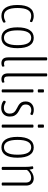

<svg xmlns="http://www.w3.org/2000/svg" viewBox="1168 -1960 801 3178"><g transform="rotate(90 1569.0 -371.5)"><path d="M243 6Q155 6 109 -61.5Q63 -129 63 -259Q63 -392 109 -460.5Q155 -529 244 -529Q268 -529 292 -523Q316 -517 331.5 -509Q347 -501 347 -493Q347 -486 343 -476Q339 -466 333 -466Q325 -466 303 -476.5Q281 -487 242 -487Q113 -487 113 -261Q113 -36 242 -36Q271 -36 291 -42.5Q311 -49 323.5 -56Q336 -63 342 -63Q348 -63 352 -52.5Q356 -42 356 -35Q356 -27 339 -17.5Q322 -8 296 -1Q270 6 243 6Z M607 6Q522 6 477.5 -61.5Q433 -129 433 -259Q433 -390 477.5 -459.5Q522 -529 607 -529Q690 -529 734 -460Q778 -391 778 -259Q778 -129 734.5 -61.5Q691 6 607 6ZM605 -36Q728 -36 728 -261Q728 -487 605 -487Q483 -487 483 -261Q483 -36 605 -36Z M1024 6Q983 6 956.5 -19.5Q930 -45 930 -108V-738Q930 -752 952 -752H958Q980 -752 980 -738V-116Q980 -70 992 -53.5Q1004 -37 1035 -37Q1054 -37 1061 -40.5Q1068 -44 1073 -44Q1079 -44 1081.5 -33Q1084 -22 1084 -16Q1084 -5 1063.5 0.5Q1043 6 1024 6Z M1289 6Q1248 6 1221.5 -19.5Q1195 -45 1195 -108V-738Q1195 -752 1217 -752H1223Q1245 -752 1245 -738V-116Q1245 -70 1257 -53.5Q1269 -37 1300 -37Q1319 -37 1326 -40.5Q1333 -44 1338 -44Q1344 -44 1346.5 -33Q1349 -22 1349 -16Q1349 -5 1328.5 0.5Q1308 6 1289 6Z M1482 2Q1460 2 1460 -12V-511Q1460 -525 1482 -525H1488Q1510 -525 1510 -511V-12Q1510 2 1488 2ZM1485 -595Q1459 -595 1459 -609V-685Q1459 -699 1485 -699Q1511 -699 1511 -685V-609Q1511 -595 1485 -595Z M1767 9Q1733 9 1705.5 0.5Q1678 -8 1662 -19.5Q1646 -31 1646 -38Q1646 -44 1653.5 -55.5Q1661 -67 1666 -67Q1671 -67 1683.5 -59Q1696 -51 1716.5 -43Q1737 -35 1766 -35Q1810 -35 1835.5 -60.5Q1861 -86 1861 -130Q1861 -168 1847.5 -190.5Q1834 -213 1812 -227.5Q1790 -242 1765 -255Q1737 -268 1713 -284.5Q1689 -301 1674.5 -327Q1660 -353 1660 -395Q1660 -457 1698.5 -493.5Q1737 -530 1801 -530Q1832 -530 1859 -520.5Q1886 -511 1886 -501Q1886 -495 1879 -483.5Q1872 -472 1867 -472Q1862 -472 1846 -480Q1830 -488 1803 -488Q1761 -488 1735.5 -463.5Q1710 -439 1710 -397Q1710 -353 1735.5 -332.5Q1761 -312 1794 -295Q1824 -280 1850.5 -261Q1877 -242 1893.5 -211.5Q1910 -181 1910 -132Q1910 -67 1870.5 -29Q1831 9 1767 9Z M2065 2Q2043 2 2043 -12V-511Q2043 -525 2065 -525H2071Q2093 -525 2093 -511V-12Q2093 2 2071 2ZM2068 -595Q2042 -595 2042 -609V-685Q2042 -699 2068 -699Q2094 -699 2094 -685V-609Q2094 -595 2068 -595Z M2420 6Q2335 6 2290.5 -61.5Q2246 -129 2246 -259Q2246 -390 2290.5 -459.5Q2335 -529 2420 -529Q2503 -529 2547 -460Q2591 -391 2591 -259Q2591 -129 2547.5 -61.5Q2504 6 2420 6ZM2418 -36Q2541 -36 2541 -261Q2541 -487 2418 -487Q2296 -487 2296 -261Q2296 -36 2418 -36Z M2765 2Q2743 2 2743 -12V-373Q2743 -424 2740.5 -451Q2738 -478 2735.5 -490.5Q2733 -503 2733 -509Q2733 -515 2743.5 -518.5Q2754 -522 2763 -522Q2773 -522 2777 -511Q2781 -500 2789 -459Q2814 -490 2853.5 -509.5Q2893 -529 2932 -529Q2986 -529 3019 -496Q3052 -463 3052 -402V-12Q3052 2 3030 2H3024Q3002 2 3002 -12V-398Q3002 -440 2982 -463Q2962 -486 2920 -486Q2882 -486 2846.5 -465Q2811 -444 2793 -416V-12Q2793 2 2771 2Z"/></g></svg>

Font: Asap Condensed ExtraLight
Style: Regular
Weight: 200
Width: 3
Designer: Pablo Cosgaya
Foundry: Omnibus-Type
Version: Version 3.001; ttfautohint (v1.8.4.7-5d5b)